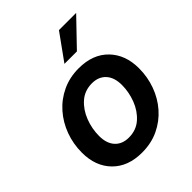

<svg xmlns="http://www.w3.org/2000/svg" viewBox="-210 -858 990 990"><g transform="rotate(-45 285.0 -363.0)"><path d="M247.1 11.7Q145 11.7 85.9 -48.3Q26.9 -108.4 26.9 -207.5Q26.9 -271.5 48.1 -329.1Q69.3 -386.7 108.6 -431.4Q147.9 -476.1 202.4 -501.7Q256.8 -527.3 322.8 -527.3Q425.3 -527.3 484.1 -466.8Q543 -406.2 543 -307.1Q543 -244.1 522.2 -186.8Q501.5 -129.4 462.4 -84.7Q423.3 -40 368.9 -14.2Q314.5 11.7 247.1 11.7ZM253.4 -91.3Q307.6 -91.3 344.7 -124.3Q381.8 -157.2 400.9 -207.3Q419.9 -257.3 419.9 -308.6Q419.9 -363.8 392.1 -394Q364.3 -424.3 316.4 -424.3Q263.2 -424.3 226.1 -391.6Q189 -358.9 169.7 -308.8Q150.4 -258.8 150.4 -205.6Q150.4 -151.4 178 -121.3Q205.6 -91.3 253.4 -91.3ZM287.1 -595.2 390.1 -738.3H515.6L377.9 -595.2Z"/></g></svg>

Font: Inter Display SemiBold
Style: Italic
Weight: 600
Italic angle: -9.39999°
Designer: Rasmus Andersson
Foundry: rsms
Version: Version 4.000;git-a52131595